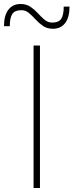

<svg xmlns="http://www.w3.org/2000/svg" viewBox="-58 -941 368 961"><path d="M110 0Q110 -61 110 -117Q110 -173 110 -238V-475Q110 -540.5 110 -596.5Q110 -652.5 110 -713H142Q142 -652.5 142 -596.5Q142 -540.5 142 -475V-238Q142 -173 142 -117Q142 -61 142 0ZM207 -797Q178 -797 157.5 -811Q137 -825 120.2 -843.5Q103.5 -862 86.8 -876Q70 -890 49 -890Q16 -890 3.5 -871Q-9 -852 -9 -810H-38Q-38 -864 -16 -892.5Q6 -921 45 -921Q74 -921 94.5 -907Q115 -893 131.8 -874.5Q148.5 -856 165.2 -842Q182 -828 203 -828Q236 -828 248.5 -847Q261 -866 261 -908H290Q290 -854 268 -825.5Q246 -797 207 -797Z"/></svg>

Font: Commissioner Thin
Style: Regular
Weight: 100
Designer: Kostas Bartsokas
Foundry: Kostas Bartsokas
Version: Version 1.001;gftools[0.9.23]